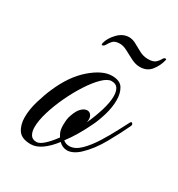

<svg xmlns="http://www.w3.org/2000/svg" viewBox="-117 -516 555 599"><g transform="rotate(30 161.0 -216.5)"><path d="M78 5Q45 5 32.5 -13.5Q20 -32 20 -59Q20 -88 30 -120.5Q40 -153 49 -173Q76 -236 117 -271.5Q158 -307 192 -307Q221 -307 231.5 -290Q242 -273 242 -248Q242 -222 233.5 -193.5Q225 -165 215 -145Q203 -120 190 -98Q177 -76 163 -58Q172 -50 185 -50Q205 -50 224.5 -69Q244 -88 261.5 -116Q279 -144 292.5 -170Q306 -196 313 -209Q315 -212 317 -212Q319 -212 321 -208.5Q323 -205 321 -201Q305 -167 281.5 -125Q258 -83 229 -56Q217 -45 206 -40Q195 -35 186 -35Q169 -35 156 -48Q137 -23 117 -9Q97 5 78 5ZM90 -10Q101 -10 116 -23.5Q131 -37 147 -59Q147 -59 141.5 -69Q136 -79 136 -99Q136 -107 137 -116.5Q138 -126 142 -136Q149 -156 159 -165.5Q169 -175 179 -175Q188 -175 193.5 -166.5Q199 -158 196 -142Q210 -173 219 -202.5Q228 -232 228 -254Q228 -271 221.5 -281.5Q215 -292 199 -292Q185 -292 167 -274.5Q149 -257 130.5 -228.5Q112 -200 96.5 -167Q81 -134 71.5 -102.5Q62 -71 62 -48Q62 -31 68.5 -20.5Q75 -10 90 -10ZM116 -374Q114 -374 115 -381Q120 -401 138 -419.5Q156 -438 178 -438Q191 -438 204 -430.5Q217 -423 231.5 -415.5Q246 -408 262 -408Q281 -408 289 -415.5Q297 -423 300.5 -430Q304 -437 309 -437Q313 -437 312 -433Q307 -411 292.5 -392.5Q278 -374 252 -374Q237 -374 221 -382Q205 -390 190.5 -398Q176 -406 163 -406Q146 -406 138.5 -398Q131 -390 127 -382Q123 -374 116 -374Z"/></g></svg>

Font: Mea Culpa
Style: Regular
Weight: 400
Designer: Robert E. Leuschke
Foundry: Robert E. Leuschke
Version: Version 1.010; ttfautohint (v1.8.3)